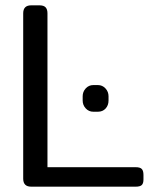

<svg xmlns="http://www.w3.org/2000/svg" viewBox="-20 -700 585 720"><path d="M67 -30V-650Q67 -680 97 -680H128Q144 -680 151 -672.5Q158 -665 158 -650V-73H489Q505 -73 511.5 -66.5Q518 -60 518 -44V-27Q518 -12 511.5 -6Q505 0 489 0H97Q67 0 67 -30ZM290 -323V-339Q290 -356 301.5 -368.5Q313 -381 330 -381H347Q364 -381 375.5 -368.5Q387 -356 387 -339V-323Q387 -305 376 -293Q365 -281 347 -281H330Q313 -281 301.5 -293.5Q290 -306 290 -323Z"/></svg>

Font: Mitr Light
Style: Regular
Weight: 300
Designer: Thanarat Vachiruckul
Foundry: Cadson Demak
Version: Version 1.003